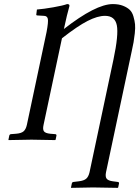

<svg xmlns="http://www.w3.org/2000/svg" viewBox="-20 -678 676 932"><path d="M619.6 -430.2 494.6 158.2Q490.2 179.7 497.8 189.5Q505.4 199.2 528.3 202.1L551.3 205.1Q559.1 206.1 557.6 212.9L553.7 231.9L551.3 233.9Q470.7 231.9 431.6 231.9L325.2 233.9L324.7 231.9L328.6 212.9Q330.1 205.6 337.4 205.1L362.3 202.1Q387.2 199.2 398.4 189.5Q409.7 179.7 414.6 158.2L530.8 -389.2Q556.2 -509.3 547.1 -555.2Q538.1 -601.1 489.7 -601.1Q453.6 -601.1 405.3 -576.4Q356.9 -551.8 280.8 -492.2L191.4 -71.8Q186.5 -49.8 193.4 -40.5Q200.2 -31.2 224.1 -28.8L247.6 -26.9Q255.4 -26.4 253.9 -19L250 0L247.6 2Q171.9 0 132.8 0L21.5 2L21 0L24.9 -19Q26.4 -26.4 33.7 -26.9L58.1 -28.8Q83 -30.8 94.2 -40.3Q105.5 -49.8 110.4 -71.8L206.1 -522.9Q215.3 -571.8 212.2 -586.4Q209 -601.1 192.9 -601.1L161.1 -603Q155.3 -603.5 156.2 -607.9L159.2 -631.8Q191.4 -634.3 238.8 -642.6Q286.1 -650.9 305.7 -658.2Q312.5 -658.2 315.2 -655.8Q317.9 -653.3 316.9 -647.9Q305.2 -607.9 291.5 -543L290 -537.1Q445.3 -658.2 527.8 -658.2Q556.6 -658.2 577.4 -649.9Q598.1 -641.6 610.1 -629.9Q622.1 -618.2 627.9 -597.7Q633.8 -577.1 635.5 -560.1Q637.2 -543 634.3 -516.1Q631.3 -489.3 628.4 -473.1Q625.5 -457 619.6 -430.2Z"/></svg>

Font: Linux Biolinum O
Style: Italic
Weight: 400
Italic angle: -12°
Designer: Philipp H. Poll
Foundry: Philipp H. Poll
Version: Version 1.1.3